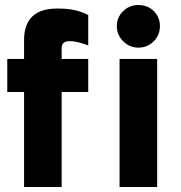

<svg xmlns="http://www.w3.org/2000/svg" viewBox="-20 -746 723 766"><path d="M76 0V-379H9V-511H76V-586Q76 -712 209 -712Q248 -712 277 -705.8Q306 -699.5 332 -686V-565Q312 -572.5 292.8 -577.2Q273.5 -582 259 -582Q226 -582 226 -555V-511H332V-379H226V0ZM532 -556Q497 -556 471.5 -581.5Q446 -607 446 -642Q446 -676.5 471 -701.2Q496 -726 532 -726Q569 -726 593.5 -701.8Q618 -677.5 618 -642Q618 -606 593 -581Q568 -556 532 -556ZM457 0V-511H607V0Z"/></svg>

Font: Overpass Black
Style: Regular
Weight: 900
Designer: Delve Withrington, Dave Bailey, Thomas Jockin
Foundry: Delve Fonts LLC
Version: Version 4.000; ttfautohint (v1.8.3)